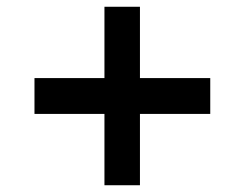

<svg xmlns="http://www.w3.org/2000/svg" viewBox="-20 -548 724 568"><path d="M289 0V-211H82V-317H289V-528H394V-317H602V-211H394V0Z"/></svg>

Font: Archivo SemiExpanded
Style: Bold
Weight: 700
Width: 6
Designer: Hector Gatti
Foundry: Omnibus-Type
Version: Version 2.001